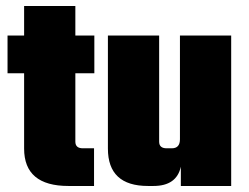

<svg xmlns="http://www.w3.org/2000/svg" viewBox="-20 -617 827 637"><path d="M293 -374H230V-147Q230 -125 255 -125H292V0H207Q60 0 60 -124V-374H5V-499H60V-597H230V-499H293Z M577 -499H747V0H580V-64Q566 0 489 0H471Q338 0 338 -124V-499H508V-147Q508 -125 533 -125H550Q577 -125 577 -155Z"/></svg>

Font: Teko
Style: Bold
Weight: 700
Designer: Manushi Parikh, Jonny Pinhorn
Foundry: Indian Type Foundry
Version: Version 1.106;PS 1.0;hotconv 1.0.78;makeotf.lib2.5.61930; tt